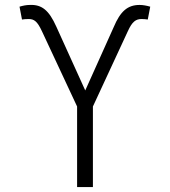

<svg xmlns="http://www.w3.org/2000/svg" viewBox="-20 -757 687 777"><path d="M292 0H356V-326L497 -630C515 -670 530 -680 553 -680C560 -680 572 -679 578 -678L588 -730C574 -734 559 -737 545 -737C496 -737 467 -711 440 -647L325 -391L208 -649C178 -716 149 -739 101 -737C86 -737 73 -734 59 -730L69 -678C74 -679 86 -680 96 -680C118 -680 131 -671 150 -630L292 -326Z"/></svg>

Font: Wafeq Light
Style: Regular
Weight: 300
Designer: Rasmus Andersson & Azza Alameddine
Foundry: Google & TypeTogether
Version: Version 3.000;January 28, 2025;FontCreator 15.0.0.3014 64-bi